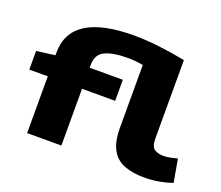

<svg xmlns="http://www.w3.org/2000/svg" viewBox="-124 -931 1290 1122"><g transform="rotate(20 521.0 -370.0)"><path d="M868 10Q794 10 742.5 -10.5Q691 -31 664 -80.5Q637 -130 637 -217V-605Q588 -614 544 -614Q450 -614 400.5 -590.5Q351 -567 351 -502V-484H557V-353H351V0H138V-353H23V-469L138 -484V-500Q138 -750 532 -750Q602 -750 684 -740.5Q766 -731 853 -714V-227Q853 -177 874.5 -162Q896 -147 931 -147Q949 -147 970.5 -151Q992 -155 1017 -162L1042 -19Q1004 -6 961.5 2Q919 10 868 10Z"/></g></svg>

Font: Georama ExtraExtended
Style: Bold
Weight: 700
Width: 8
Designer: Jean-Baptiste Levee
Foundry: Production Type
Version: Version 1.000